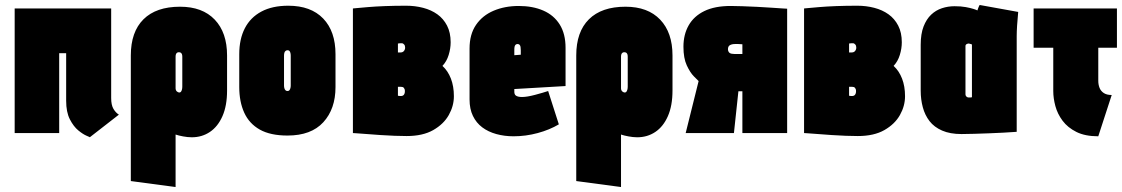

<svg xmlns="http://www.w3.org/2000/svg" viewBox="-20 -535 4511 772"><path d="M427 -141V-501H39V0H218V-321H246V-130Q246 -84 261 -55Q276 -26 295 -10.5Q314 5 328.5 11Q343 17 341 17L458 -74Q445 -82 436 -97.5Q427 -113 427 -141Z M893 -171V-312Q893 -404 843.5 -456Q794 -508 704 -508Q608 -508 557 -457.5Q506 -407 506 -312V193L686 217V6Q692 8 700 10Q708 12 716.5 13.5Q725 15 733.5 16Q742 17 751 17Q792 17 824 -4.5Q856 -26 874.5 -68Q893 -110 893 -171ZM713 -307V-187Q713 -180 711.5 -174.5Q710 -169 707.5 -166Q705 -163 701 -163Q699 -163 696.5 -164Q694 -165 691.5 -167Q689 -169 687.5 -172.5Q686 -176 686 -180V-307Q686 -313 687.5 -317Q689 -321 692 -323Q695 -325 699 -325Q704 -325 707 -323Q710 -321 711.5 -317Q713 -313 713 -307Z M1329 -185V-317Q1329 -409 1279.5 -460.5Q1230 -512 1139 -512Q1075 -512 1031 -488.5Q987 -465 964.5 -421.5Q942 -378 942 -317V-185Q942 -126 962 -82Q982 -38 1024.5 -14Q1067 10 1136 10Q1231 10 1280 -43.5Q1329 -97 1329 -185ZM1149 -311V-191Q1149 -185 1147.5 -180Q1146 -175 1143.5 -172Q1141 -169 1136 -169Q1131 -169 1128 -172Q1125 -175 1123.5 -180Q1122 -185 1122 -191V-311Q1122 -318 1123.5 -323Q1125 -328 1128.5 -330.5Q1132 -333 1136 -333Q1141 -333 1143.5 -330.5Q1146 -328 1147.5 -323Q1149 -318 1149 -311Z M1759 -270Q1776 -288 1784 -314Q1792 -340 1792 -365Q1792 -404 1777.5 -432Q1763 -460 1738.5 -477.5Q1714 -495 1681.5 -503.5Q1649 -512 1613 -512Q1567 -512 1528 -510.5Q1489 -509 1460 -506.5Q1431 -504 1415 -502.5Q1399 -501 1399 -501V0Q1399 0 1414.5 1Q1430 2 1455.5 4Q1481 6 1510 8Q1539 10 1567 11Q1595 12 1615 12Q1680 12 1722 -12Q1764 -36 1784.5 -72.5Q1805 -109 1805 -148Q1805 -188 1793 -219Q1781 -250 1759 -270ZM1596 -361Q1599 -361 1601 -359.5Q1603 -358 1605 -356Q1607 -354 1608 -350.5Q1609 -347 1609 -343Q1609 -339 1607 -334.5Q1605 -330 1601 -327Q1597 -324 1590 -324H1580V-360Q1582 -360 1584 -360.5Q1586 -361 1588 -361Q1590 -361 1592 -361Q1594 -361 1596 -361ZM1593 -149Q1592 -149 1590.5 -149Q1589 -149 1587.5 -149Q1586 -149 1584 -149.5Q1582 -150 1580 -150V-186H1592Q1596 -186 1599 -185Q1602 -184 1604 -181.5Q1606 -179 1607 -176Q1608 -173 1608 -168Q1608 -162 1606 -157.5Q1604 -153 1600.5 -151Q1597 -149 1593 -149Z M2048 -166V-177L2254 -189V-343Q2254 -399 2230.5 -436.5Q2207 -474 2164.5 -492.5Q2122 -511 2066 -511Q2010 -511 1965 -492Q1920 -473 1894 -435Q1868 -397 1868 -340V-135Q1868 -97 1881.5 -69Q1895 -41 1919 -23Q1943 -5 1975.5 4Q2008 13 2045 13Q2094 13 2142 0Q2190 -13 2227 -35L2184 -169Q2163 -162 2131 -153.5Q2099 -145 2079 -145Q2070 -145 2064 -146.5Q2058 -148 2054.5 -150.5Q2051 -153 2049.5 -157Q2048 -161 2048 -166ZM2074 -333V-315L2048 -313V-334Q2048 -342 2049 -347Q2050 -352 2053 -355Q2056 -358 2061 -358Q2066 -358 2069 -355Q2072 -352 2073 -346.5Q2074 -341 2074 -333Z M2684 -171V-312Q2684 -404 2634.5 -456Q2585 -508 2495 -508Q2399 -508 2348 -457.5Q2297 -407 2297 -312V193L2477 217V6Q2483 8 2491 10Q2499 12 2507.5 13.5Q2516 15 2524.5 16Q2533 17 2542 17Q2583 17 2615 -4.5Q2647 -26 2665.5 -68Q2684 -110 2684 -171ZM2504 -307V-187Q2504 -180 2502.5 -174.5Q2501 -169 2498.5 -166Q2496 -163 2492 -163Q2490 -163 2487.5 -164Q2485 -165 2482.5 -167Q2480 -169 2478.5 -172.5Q2477 -176 2477 -180V-307Q2477 -313 2478.5 -317Q2480 -321 2483 -323Q2486 -325 2490 -325Q2495 -325 2498 -323Q2501 -321 2502.5 -317Q2504 -313 2504 -307Z M2918 -511Q2854 -511 2812 -490.5Q2770 -470 2749 -433Q2728 -396 2728 -347Q2728 -301 2741.5 -272Q2755 -243 2770 -228Q2785 -213 2789 -209L2737 0H2931L2949 -168Q2950 -168 2951 -168Q2952 -168 2953 -168Q2954 -168 2954 -168H2965V0H3145V-500Q3145 -500 3127.5 -501Q3110 -502 3083 -504Q3056 -506 3024.5 -507.5Q2993 -509 2965 -510Q2937 -511 2918 -511ZM2932 -318Q2926 -318 2921.5 -319Q2917 -320 2914 -322Q2911 -324 2909 -328Q2907 -332 2907 -337Q2907 -349 2915 -353.5Q2923 -358 2936 -358Q2938 -358 2941 -358Q2944 -358 2948 -358Q2952 -358 2956.5 -357.5Q2961 -357 2965 -357V-318Z M3573 -270Q3590 -288 3598 -314Q3606 -340 3606 -365Q3606 -404 3591.5 -432Q3577 -460 3552.5 -477.5Q3528 -495 3495.5 -503.5Q3463 -512 3427 -512Q3381 -512 3342 -510.5Q3303 -509 3274 -506.5Q3245 -504 3229 -502.5Q3213 -501 3213 -501V0Q3213 0 3228.5 1Q3244 2 3269.5 4Q3295 6 3324 8Q3353 10 3381 11Q3409 12 3429 12Q3494 12 3536 -12Q3578 -36 3598.5 -72.5Q3619 -109 3619 -148Q3619 -188 3607 -219Q3595 -250 3573 -270ZM3410 -361Q3413 -361 3415 -359.5Q3417 -358 3419 -356Q3421 -354 3422 -350.5Q3423 -347 3423 -343Q3423 -339 3421 -334.5Q3419 -330 3415 -327Q3411 -324 3404 -324H3394V-360Q3396 -360 3398 -360.5Q3400 -361 3402 -361Q3404 -361 3406 -361Q3408 -361 3410 -361ZM3407 -149Q3406 -149 3404.5 -149Q3403 -149 3401.5 -149Q3400 -149 3398 -149.5Q3396 -150 3394 -150V-186H3406Q3410 -186 3413 -185Q3416 -184 3418 -181.5Q3420 -179 3421 -176Q3422 -173 3422 -168Q3422 -162 3420 -157.5Q3418 -153 3414.5 -151Q3411 -149 3407 -149Z M4074 -487 3919 -515Q3915 -508 3912.5 -500.5Q3910 -493 3910 -493Q3907 -495 3894.5 -499Q3882 -503 3863 -506.5Q3844 -510 3818 -510Q3792 -510 3767.5 -502Q3743 -494 3724 -476Q3705 -458 3693.5 -428.5Q3682 -399 3682 -355V-170Q3682 -135 3690.5 -103.5Q3699 -72 3717.5 -48Q3736 -24 3768 -10Q3800 4 3846 4Q3869 4 3898 3Q3927 2 3957 1Q3987 0 4012.5 -1.5Q4038 -3 4053 -4Q4068 -5 4068 -5V-390Q4068 -407 4069.5 -431.5Q4071 -456 4074 -487ZM3862 -156V-350Q3862 -353 3863.5 -355Q3865 -357 3867 -358Q3869 -359 3871.5 -359.5Q3874 -360 3875 -360Q3876 -360 3877.5 -359.5Q3879 -359 3881 -358.5Q3883 -358 3885 -357.5Q3887 -357 3888 -356V-144Q3887 -144 3885 -143.5Q3883 -143 3881.5 -143Q3880 -143 3878.5 -143Q3877 -143 3875 -143Q3872 -143 3869 -144.5Q3866 -146 3864 -149Q3862 -152 3862 -156Z M4396 -210V-343H4471V-501H4136V-343H4215V-169Q4215 -140 4223.5 -108.5Q4232 -77 4252.5 -49.5Q4273 -22 4308 -4.5Q4343 13 4396 13L4450 -153Q4430 -153 4418 -161Q4406 -169 4401 -182Q4396 -195 4396 -210Z"/></svg>

Font: Advent Pro Black
Style: Regular
Weight: 900
Version: Version 3.000